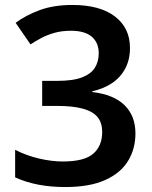

<svg xmlns="http://www.w3.org/2000/svg" viewBox="-20 -744 612 774"><path d="M504 -551Q504 -503 484.5 -467Q465 -431 431 -408.5Q397 -386 352 -376V-373Q438 -363 482 -320Q526 -277 526 -206Q526 -144 496 -95Q466 -46 403.5 -18Q341 10 243 10Q185 10 135 0.5Q85 -9 41 -29V-140Q86 -117 137 -105Q188 -93 233 -93Q320 -93 356 -124.5Q392 -156 392 -212Q392 -248 374 -271Q356 -294 315.5 -305.5Q275 -317 210 -317H150V-418H211Q274 -418 310.5 -432Q347 -446 362.5 -471Q378 -496 378 -529Q378 -572 350 -596Q322 -620 266 -620Q230 -620 201 -612Q172 -604 148 -591.5Q124 -579 103 -565L43 -652Q83 -682 139.5 -703Q196 -724 272 -724Q383 -724 443.5 -677.5Q504 -631 504 -551Z"/></svg>

Font: Noto Sans Armenian SemiBold
Style: Regular
Weight: 600
Designer: Monotype Design Team
Foundry: Monotype Imaging Inc.
Version: Version 2.007